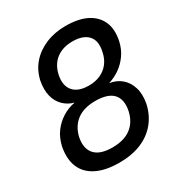

<svg xmlns="http://www.w3.org/2000/svg" viewBox="-172 -831 893 957"><g transform="rotate(-30 274.5 -352.5)"><path d="M239 10Q159 10 107.5 -16Q56 -42 36.5 -90Q17 -138 30 -204Q40 -248 63.5 -280Q87 -312 120.5 -333Q154 -354 192 -361V-362Q160 -370 135 -394Q110 -418 100.5 -455Q91 -492 100 -541Q112 -595 145.5 -633.5Q179 -672 230.5 -693.5Q282 -715 344 -715Q418 -715 465.5 -691Q513 -667 532.5 -622.5Q552 -578 539 -516Q530 -475 508 -443.5Q486 -412 456 -391Q426 -370 393 -360L392 -359Q431 -353 458.5 -329.5Q486 -306 498 -267Q510 -228 500 -176Q487 -118 452 -76Q417 -34 363 -12Q309 10 239 10ZM246 -73Q312 -73 352 -102.5Q392 -132 405 -189Q418 -251 388.5 -284Q359 -317 286 -317Q220 -317 180 -287Q140 -257 127 -201Q115 -140 145 -106.5Q175 -73 246 -73ZM298 -399Q336 -399 365 -412Q394 -425 413.5 -450Q433 -475 440 -511Q453 -569 425 -600Q397 -631 336 -631Q280 -631 243 -603Q206 -575 194 -522Q182 -464 209.5 -431.5Q237 -399 298 -399Z"/></g></svg>

Font: Nunito Sans 7pt SemiCondensed SemiBold
Style: Italic
Weight: 600
Width: 4
Italic angle: -9°
Designer: Vernon Adams
Foundry: Vernon Adams
Version: Version 3.101;gftools[0.9.27]